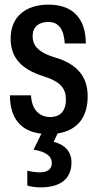

<svg xmlns="http://www.w3.org/2000/svg" viewBox="-20 -570 425 830"><path d="M359 -154C359 -239 313 -293 220 -321C139 -345 121 -378 121 -413C121 -458 152 -475 189 -475C234 -475 256 -443 260 -382H351C351 -483 301 -550 190 -550C97 -550 26 -503 26 -403C26 -329 63 -273 169 -240C243 -217 265 -186 265 -140C265 -87 237 -64 198 -64C149 -64 117 -97 114 -158H23C23 -59 70 -2 159 8L125 77C176 85 204 104 204 135C204 160 187 175 151 175C133 175 115 172 98 168V232C114 237 133 240 155 240C244 240 289 201 289 132C289 85 260 55 212 43L229 7C313 -6 359 -61 359 -154Z"/></svg>

Font: Kathrein 67 Medium Condensed
Style: Regular
Weight: 500
Width: 3
Designer: Lazydogs Typefoundry, based on Open Sans by Ascender Corporation
Foundry: Lazydogs Typefoundry
Version: Version 1.003;PS 001.003;hotconv 1.0.88;makeotf.lib2.5.64775